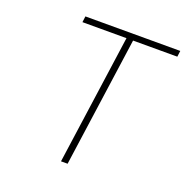

<svg xmlns="http://www.w3.org/2000/svg" viewBox="-126 -815 899 930"><g transform="rotate(20 323.5 -350.0)"><path d="M647 -700 643 -669H415L321 0H287L381 -669H154L158 -700Z"/></g></svg>

Font: Fivo Sans Thin
Style: Regular
Weight: 250
Foundry: Alexander Slobzheninov
Version: 1.0